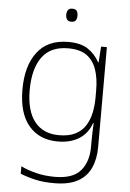

<svg xmlns="http://www.w3.org/2000/svg" viewBox="-63 -770 715 1055"><g transform="rotate(5 295.0 -242.0)"><path d="M287 -540Q356 -540 396 -513Q436 -486 459 -443H462L468 -530H500V22Q500 87 477.5 136.5Q455 186 406 213Q357 240 276 240Q216 240 170.5 229.5Q125 219 89 204V163Q125 181 173 193Q221 205 277 205Q376 205 418.5 155.5Q461 106 461 23V-15Q461 -40 462 -61.5Q463 -83 464 -108H461Q441 -50 393.5 -20Q346 10 276 10Q174 10 116 -58.5Q58 -127 58 -258Q58 -389 116 -464.5Q174 -540 287 -540ZM289 -505Q192 -505 145 -440Q98 -375 98 -258Q98 -144 145 -84.5Q192 -25 279 -25Q334 -25 369.5 -43Q405 -61 425 -92.5Q445 -124 453.5 -164Q462 -204 462 -246V-289Q462 -354 445.5 -402.5Q429 -451 392 -478Q355 -505 289 -505ZM292 -724Q311 -724 317.5 -714Q324 -704 324 -688Q324 -672 317.5 -662Q311 -652 292 -652Q276 -652 269 -662Q262 -672 262 -688Q262 -704 269 -714Q276 -724 292 -724Z"/></g></svg>

Font: Noto Sans Cham ExtraLight
Style: Regular
Weight: 250
Version: Version 2.002